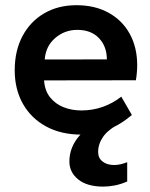

<svg xmlns="http://www.w3.org/2000/svg" viewBox="-20 -486 562 720"><path d="M474.5 -54.8Q430 -17 382.4 0.9Q334.8 18.8 285.8 18.8Q209 18.8 152.9 -11.8Q96.8 -42.2 66 -96.6Q35.2 -151 35.2 -222.5Q35.2 -296 64.5 -350.9Q93.8 -405.8 145.9 -436.1Q198 -466.5 266.8 -466.5Q336 -466.5 387.2 -438.2Q438.5 -410 466.5 -359.2Q494.5 -308.5 494.5 -241Q494.5 -229 493.2 -213.9Q492 -198.8 489.5 -185L145.2 -184.5Q148 -145.5 168.1 -120.6Q188.2 -95.8 218.8 -83.8Q249.2 -71.8 285 -71.8Q327.2 -71.8 365.4 -85.2Q403.5 -98.8 434.8 -123.5ZM380.8 -263.2Q380.5 -312.5 350.9 -343.2Q321.2 -374 270 -374Q222.2 -374 186.8 -343.2Q151.2 -312.5 147.8 -263ZM400 -55.2 432.2 -24.5Q385.5 -0.2 366.8 26.8Q348 53.8 348 84Q348 106.8 364.8 119.8Q381.5 132.8 408 132.8Q430.5 132.8 457 122.2V194.5Q432.8 205.2 409.9 209.5Q387 213.8 367.2 213.8Q306.8 213.8 273.5 187Q240.2 160.2 240.2 119.5Q240.2 66.2 277.9 22.9Q315.5 -20.5 400 -55.2Z"/></svg>

Font: Podkova VF Beta
Style: Regular
Weight: 400
Designer: Ilya Yudin
Foundry: Cyreal (www.cyreal.org)
Version: Version 2.100